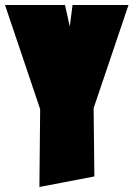

<svg xmlns="http://www.w3.org/2000/svg" viewBox="-41 -456 532 765"><path d="M332 -25 335 247 116 289 119 -21 -21 -436H218L237 -350L248 -436H471Z"/></svg>

Font: Ysabeau Black
Style: Regular
Weight: 900
Designer: Christian Thalmann (Catharsis Fonts)
Version: Version 0.003